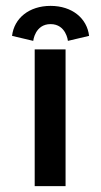

<svg xmlns="http://www.w3.org/2000/svg" viewBox="-20 -633 344 653"><path d="M93 -494C93 -494 99 -551 152 -551C205 -551 211 -494 211 -494L283 -511C276 -571 225 -613 152 -613C79 -613 28 -571 21 -511ZM203 -465H98V0H203Z"/></svg>

Font: Hussar Tani
Style: Bold
Weight: 700
Foundry: Cannot Into Space Fonts
Version: Version 0.92